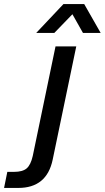

<svg xmlns="http://www.w3.org/2000/svg" viewBox="-146 -757 515 944"><path d="M-110 88H-77Q-35 88 -15 71Q5 54 15 10L127 -529H229L113 28Q84 167 -56 167H-126ZM166 -737H268L349 -595H262L210 -687L121 -595H32Z"/></svg>

Font: Mona Sans Medium
Style: Italic
Weight: 500
Italic angle: -11.7°
Designer: Deni Anggara
Foundry: GitHub
Version: Version 2.000